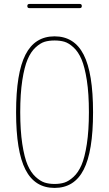

<svg xmlns="http://www.w3.org/2000/svg" viewBox="-20 -920 540 950"><path d="M125 -879.9Q115.2 -879.9 115.2 -890.1Q115.2 -900.4 125 -900.4H375Q384.8 -900.4 384.8 -890.1Q384.8 -879.9 375 -879.9ZM298.8 -713.4Q277.3 -719.7 250 -719.7Q222.7 -719.7 201.2 -713.4Q179.7 -707 156.2 -685.5Q132.8 -664.1 116.7 -626.5Q100.6 -588.9 90.3 -522.5Q80.1 -456.1 80.1 -365.2Q80.1 -274.4 90.3 -207.5Q100.6 -140.6 116.7 -103.5Q132.8 -66.4 156.2 -44.9Q179.7 -23.4 201.2 -16.6Q222.7 -9.8 250 -9.8Q277.3 -9.8 298.8 -16.6Q320.3 -23.4 343.8 -44.9Q367.2 -66.4 383.3 -103.5Q399.4 -140.6 409.7 -207.5Q419.9 -274.4 419.9 -365.2Q419.9 -456.1 409.7 -522.5Q399.4 -588.9 383.3 -626.5Q367.2 -664.1 343.8 -685.5Q320.3 -707 298.8 -713.4ZM394 -80.6Q347.7 9.8 250 9.8Q152.3 9.8 106 -80.6Q59.6 -170.9 59.6 -364.7Q59.6 -558.6 106 -649.4Q152.3 -740.2 250 -740.2Q347.7 -740.2 394 -649.4Q440.4 -558.6 440.4 -364.7Q440.4 -170.9 394 -80.6Z"/></svg>

Font: Rounded-L Mgen+ 2m thin
Style: Regular
Weight: 100
Designer: [Source Han Sans]
Ryoko NISHIZUKA  (kana & ideographs); Paul D. Hunt (Latin, Greek & Cyrillic); Wenlong ZHANG  (bopomofo
Version: Version 1.059.20150602